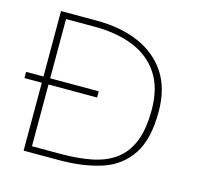

<svg xmlns="http://www.w3.org/2000/svg" viewBox="-87 -656 774 748"><g transform="rotate(15 300.0 -281.5)"><path d="M70 0V-563Q135 -563 167.5 -563Q200 -563 213 -563Q311 -563 384 -531.5Q457 -500 498 -438Q539 -376 539 -282Q539 -171 498 -109.5Q457 -48 384 -24Q311 0 213 0Q198 0 165 0Q132 0 70 0ZM0 -274V-299H293V-274ZM97 -25Q147 -25 173.5 -25Q200 -25 213 -25Q280 -25 335 -35.5Q390 -46 429.5 -74Q469 -102 490 -152.5Q511 -203 511 -282Q511 -370 474 -426.5Q437 -483 370 -510.5Q303 -538 213 -538H97Z"/></g></svg>

Font: Darker Grotesque Light
Style: Regular
Weight: 300
Designer: Gabriel Lam
Foundry: TypeRant
Version: Version 1.000;gftools[0.9.28]